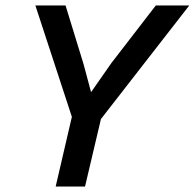

<svg xmlns="http://www.w3.org/2000/svg" viewBox="-20 -680 710 700"><path d="M183 0 242 -254 109 -660H219L285 -445L312 -344L386 -450L548 -660H670L348 -246L290 0Z"/></svg>

Font: Elaine Sans Medium
Style: Italic
Weight: 500
Italic angle: -13°
Designer: Wei Huang
Foundry: Wei Huang
Version: Version 2.001;December 24, 2019;FontCreator 12.0.0.2547 64-b